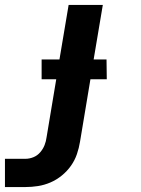

<svg xmlns="http://www.w3.org/2000/svg" viewBox="-50 -540 570 775"><path d="M-30 215V101H53Q69 101 85 94.5Q101 88 112.5 74.5Q124 61 130 45.5Q136 30 138 14L177 -220H118V-300H190L227 -520H365L328 -300H380L381 -220H315L273 32Q269 57 260.5 82Q252 107 236.5 129Q221 151 199.5 168.5Q178 186 153.5 196.5Q129 207 103.5 211Q78 215 53 215Z"/></svg>

Font: Iosevka Term Curly Hv Obl
Style: Regular
Weight: 900
Italic angle: -9°
Designer: Belleve Invis
Foundry: Belleve Invis
Version: Version 32.3.0